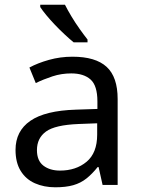

<svg xmlns="http://www.w3.org/2000/svg" viewBox="-20 -786 601 816"><path d="M288 -545Q386 -545 433 -502Q480 -459 480 -365V0H416L399 -76H395Q372 -47 347.5 -27.5Q323 -8 291.5 1Q260 10 215 10Q167 10 128.5 -7Q90 -24 68 -59.5Q46 -95 46 -149Q46 -229 109 -272.5Q172 -316 303 -320L394 -323V-355Q394 -422 365 -448Q336 -474 283 -474Q241 -474 203 -461.5Q165 -449 132 -433L105 -499Q140 -518 188 -531.5Q236 -545 288 -545ZM314 -259Q214 -255 175.5 -227Q137 -199 137 -148Q137 -103 164.5 -82Q192 -61 235 -61Q303 -61 348 -98.5Q393 -136 393 -214V-262ZM256 -766Q267 -744 283.5 -716.5Q300 -689 318.5 -663Q337 -637 352 -618V-606H293Q276 -620 255 -639.5Q234 -659 213.5 -680.5Q193 -702 176.5 -722Q160 -742 151 -756V-766Z"/></svg>

Font: Noto Sans Malayalam
Style: Regular
Weight: 400
Designer: Jelle Bosma - Monotype Design Team
Foundry: Monotype Imaging Inc.
Version: Version 2.103